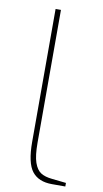

<svg xmlns="http://www.w3.org/2000/svg" viewBox="-87 -805 453 846"><g transform="rotate(10 139.0 -381.5)"><path d="M91 -169V-763H115V-169Q115 -111 125.5 -80.5Q136 -50 155 -38Q174 -26 205 -23L269 -16V0H209Q149 0 120 -37Q91 -74 91 -169Z"/></g></svg>

Font: Exo Thin
Style: Regular
Weight: 250
Designer: Natanael Gama
Foundry: Natanael Gama
Version: Version 1.500; ttfautohint (v1.6)